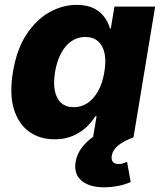

<svg xmlns="http://www.w3.org/2000/svg" viewBox="-20 -570 675 797"><path d="M207 8.3Q145.5 8.3 101.1 -23.4Q56.6 -55.2 37.6 -117.4Q18.6 -179.7 33.7 -271Q49.3 -365.2 89.8 -427Q130.4 -488.8 185.3 -519.3Q240.2 -549.8 298.3 -549.8Q340.8 -549.8 368.9 -535.6Q397 -521.5 413.3 -499Q429.7 -476.6 436.5 -451.7H439.9L455.1 -542.5H624L534.2 0H366.2L380.9 -87.4H375.5Q360.4 -62 336.4 -40.3Q312.5 -18.6 280.3 -5.1Q248 8.3 207 8.3ZM286.1 -125Q318.8 -125 344.7 -143.1Q370.6 -161.1 388.4 -194.1Q406.2 -227.1 413.1 -271Q420.9 -315.9 414.1 -348.4Q407.2 -380.9 387 -398.7Q366.7 -416.5 334 -416.5Q301.3 -416.5 275.6 -398.4Q250 -380.4 232.9 -347.7Q215.8 -314.9 208.5 -271Q201.2 -227.1 207.5 -194.1Q213.9 -161.1 233.6 -143.1Q253.4 -125 286.1 -125ZM412.6 207.5Q350.6 207.5 318.1 179.7Q285.6 151.9 293.9 101.6Q299.8 67.9 321.5 40.3Q343.3 12.7 375 -7.8L534.2 0Q491.2 16.1 469.5 34.7Q447.8 53.2 443.8 76.7Q441.4 92.8 448.5 101.8Q455.6 110.8 472.2 110.8Q481.4 110.8 490.2 108.2Q499 105.5 507.3 101.6L522.5 185.5Q502 195.3 471.7 201.4Q441.4 207.5 412.6 207.5Z"/></svg>

Font: Inter 16pt ExtraBold
Style: Italic
Weight: 800
Italic angle: -9.3988°
Version: Version 4.001;git-66647c0bb